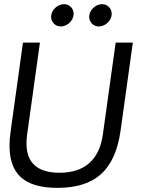

<svg xmlns="http://www.w3.org/2000/svg" viewBox="-20 -898 701 928"><path d="M336 -831C336 -857 316 -878 289 -878C258 -877 228 -851 227 -817C227 -791 247 -770 274 -770C305 -771 335 -797 336 -831ZM520 -831C520 -857 500 -878 473 -878C442 -877 412 -851 411 -817C411 -791 431 -770 458 -770C489 -771 519 -797 520 -831ZM258 10C445 10 537 -81 563 -268L622 -692H539L477 -247C460 -128 391 -63 268 -63C160 -63 108 -112 108 -205C108 -218 109 -232 111 -247L173 -692H91L32 -268C28 -242 26 -217 26 -195C26 -57 97 10 258 10Z"/></svg>

Font: Cantarell
Style: Oblique
Weight: 400
Italic angle: -8°
Designer: Dave Crossland
Version: Version 0.024